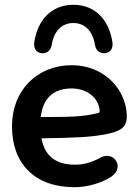

<svg xmlns="http://www.w3.org/2000/svg" viewBox="-20 -771 579 801"><path d="M291 10C343 10 403 -7 443 -33C503 -72 456 -143 400 -114C361 -92 327 -84 293 -84C222 -84 168 -112 153 -194C294 -196 357 -199 416 -210C472 -221 509 -233 509 -284C509 -394 418 -499 279 -499C136 -499 30 -395 30 -244C30 -88 125 10 291 10ZM155 -549C177 -548 192 -560 196 -585C206 -645 241 -675 286 -675C331 -675 366 -645 376 -585C380 -560 395 -548 417 -549C439 -550 453 -568 449 -595C436 -684 380 -751 286 -751C192 -751 136 -684 123 -595C119 -568 133 -550 155 -549ZM150 -283C159 -361 203 -402 279 -402C344 -402 396 -361 396 -302C334 -281 237 -283 150 -283Z"/></svg>

Font: SN Pro SemiBold
Style: Regular
Weight: 600
Designer: Tobias Whetton
Foundry: Supernotes
Version: Version 1.003;Glyphs 3.3 (3324)